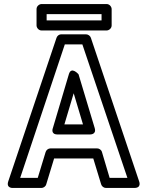

<svg xmlns="http://www.w3.org/2000/svg" viewBox="-20 -906 730 951"><path d="M461 -171H230C219 -171 209 -163 206 -153L167 -25H80L301 -686H388L611 -25H523L485 -153C482 -164 471 -171 461 -171ZM442 -121 481 7C484 17 494 25 505 25H645C683 25 669 -8 669 -8L430 -719C427 -728 417 -736 406 -736H283C274 -736 264 -730 260 -719L21 -8C9 28 45 25 45 25H185C195 25 206 18 209 7L248 -121ZM265 -240H425C427 -240 459 -239 449 -272L369 -538C369 -538 333 -580 321 -538L242 -272C241 -270 230 -240 265 -240ZM299 -290 345 -444 391 -290ZM483 -805H211V-836H483ZM508 -755C519 -755 533 -765 533 -780V-861C533 -872 523 -886 508 -886H186C175 -886 161 -876 161 -861V-780C161 -769 171 -755 186 -755Z"/></svg>

Font: Asimov
Style: NarOu
Weight: 500
Designer: Google
Version: Version 2.000980; 2014